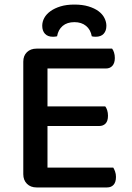

<svg xmlns="http://www.w3.org/2000/svg" viewBox="-20 -820 576 841"><path d="M140 1Q114 1 98 -15Q82 -31 82 -57V-550Q82 -576 98 -591.5Q114 -607 140 -607H471Q476 -601 479.5 -590Q483 -579 483 -566Q483 -544 472.5 -532Q462 -520 444 -520H188V-354H441Q446 -348 449.5 -337Q453 -326 453 -313Q453 -290 442.5 -279Q432 -268 414 -268H188V-86H476Q480 -80 484 -69Q488 -58 488 -45Q488 -22 477.5 -10.5Q467 1 449 1ZM306 -723Q274 -723 254.5 -706.5Q235 -690 230 -661Q225 -660 221 -659.5Q217 -659 212 -659Q189 -659 177 -672Q165 -685 165 -707Q165 -725 174 -741.5Q183 -758 201 -771Q219 -784 245 -792Q271 -800 306 -800Q341 -800 367.5 -792Q394 -784 411.5 -771Q429 -758 437.5 -741Q446 -724 446 -707Q446 -685 434 -672Q422 -659 399 -659Q394 -659 390 -659.5Q386 -660 382 -661Q377 -690 357 -706.5Q337 -723 306 -723Z"/></svg>

Font: Baloo Paaji 2 Medium
Style: Regular
Weight: 500
Designer: Shuchita Grover, Noopur Datye and Ek Type
Foundry: Ek Type
Version: Version 1.640;hotconv 1.0.111;makeotfexe 2.5.65597; ttfautoh